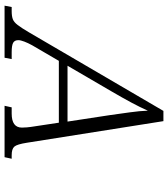

<svg xmlns="http://www.w3.org/2000/svg" viewBox="34 -788 754 863"><g transform="rotate(90 411.5 -357.0)"><path d="M6 0 12 -32H30Q53 -32 66.5 -37Q80 -42 93 -59Q106 -76 126 -110L479 -714H525L622 -101Q629 -56 639.5 -44Q650 -32 678 -32H694L687 0H456L463 -32H491Q554 -32 554 -78Q554 -88 553 -100Q552 -112 551 -118L532 -244H254L184 -124Q174 -106 167.5 -89Q161 -72 161 -62Q161 -45 173 -38.5Q185 -32 215 -32H246L240 0ZM392 -482 276 -283H527L498 -473Q492 -517 485.5 -562.5Q479 -608 478 -644Q462 -608 441 -569Q420 -530 392 -482Z"/></g></svg>

Font: Noto Serif Light
Style: Italic
Weight: 300
Italic angle: -12°
Designer: Monotype Design Team
Foundry: Monotype Imaging Inc.
Version: Version 2.013